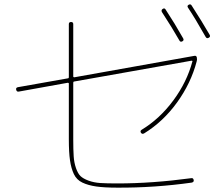

<svg xmlns="http://www.w3.org/2000/svg" viewBox="-20 -862 1040 892"><path d="M67.4 -436.5Q57.6 -434.6 55.2 -444.8Q52.7 -455.1 63.5 -457L294.9 -498Q299.8 -498 299.8 -503.9V-750Q299.8 -759.8 310.1 -759.8Q320.3 -759.8 320.3 -750V-506.8Q320.3 -502.9 325.2 -502.9L882.8 -602.5Q892.6 -604.5 894.5 -594.7Q896.5 -584 893.6 -576.2Q867.2 -475.6 802.7 -386.2Q738.3 -296.9 649.4 -242.2Q640.6 -237.3 634.8 -245.1Q629.9 -253.9 637.7 -258.8Q722.7 -310.5 785.6 -396Q848.6 -481.4 874 -577.1Q875 -578.1 873.5 -579.1Q872.1 -580.1 870.1 -580.1L325.2 -483.4Q320.3 -483.4 320.3 -476.6V-214.8Q320.3 -166 322.3 -136.2Q324.2 -106.4 333 -81.1Q341.8 -55.7 354 -43.9Q366.2 -32.2 391.1 -22.9Q416 -13.7 445.8 -11.7Q475.6 -9.8 525.4 -9.8Q686.5 -9.8 868.2 -34.2Q877.9 -36.1 879.9 -25.4Q881.8 -16.6 871.1 -13.7Q698.2 10.7 525.4 9.8Q464.8 9.8 427.2 4.4Q389.6 -1 362.8 -13.7Q335.9 -26.4 323.2 -53.2Q310.5 -80.1 305.2 -117.2Q299.8 -154.3 299.8 -214.8V-473.6Q299.8 -477.5 294.9 -477.5ZM813.5 -673.8Q780.3 -732.4 732.4 -805.7Q727.5 -814.5 735.4 -820.3Q744.1 -826.2 749 -818.4Q792 -752.9 831.1 -683.6Q835.9 -674.8 827.1 -669.9Q818.4 -665 813.5 -673.8ZM935.5 -690.4Q885.7 -778.3 853.5 -826.2Q847.7 -835 856.4 -839.8Q865.2 -844.7 870.1 -836.9Q918 -762.7 954.1 -700.2Q959 -691.4 949.7 -686.5Q940.4 -681.6 935.5 -690.4Z"/></svg>

Font: Rounded Mgen+ 1m thin
Style: Regular
Weight: 100
Designer: [Source Han Sans]
Ryoko NISHIZUKA  (kana & ideographs); Paul D. Hunt (Latin, Greek & Cyrillic); Wenlong ZHANG  (bopomofo
Version: Version 1.059.20150602